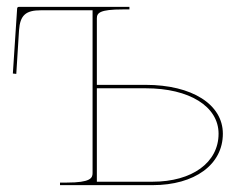

<svg xmlns="http://www.w3.org/2000/svg" viewBox="-20 -540 700 560"><path d="M357.5 -520H35C31.5 -520 30 -517 30 -515.5L17.5 -325.5L27.5 -324.5L35.5 -451.5C38.5 -495.5 55 -510 99 -510H250V-35C250 -20.5 243.5 -7.5 175 -7.5H155V0H425C548 0 630 -60 630 -150C630 -235.5 540 -292.5 405 -292.5H262.5V-486.5C262.5 -502.5 271.5 -512.5 337.5 -512.5H357.5ZM262.5 -282.5H405C532.5 -282.5 617.5 -229.5 617.5 -150C617.5 -66 540.5 -10 425 -10H262.5Z"/></svg>

Font: Znikomit
Style: Regular
Weight: 100
Designer: gluk
Foundry: gluk
Version: Version 0.55